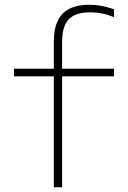

<svg xmlns="http://www.w3.org/2000/svg" viewBox="-20 -790 540 810"><path d="M207 0V-468H39V-500H207V-614Q207 -694 244 -732Q281 -770 357 -770Q382 -770 406.5 -765.5Q431 -761 461 -751V-718Q433 -729 409 -733.5Q385 -738 360 -738Q298 -738 270 -708.5Q242 -679 242 -614V-500H461V-468H242V0Z"/></svg>

Font: M PLUS Code Latin ExtraLight
Style: Regular
Weight: 250
Designer: Coji Morishita
Foundry: UNDERFOREST DESIGN
Version: Version 1.002; ttfautohint (v1.8.3)